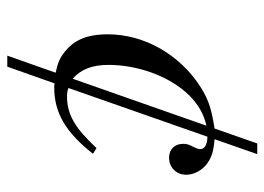

<svg xmlns="http://www.w3.org/2000/svg" viewBox="-122 -478 743 540"><g transform="rotate(90 250.0 -208.5)"><path d="M414 -560H384L342 -440C292 -432 265 -425 229 -403C134 -344 77 -242 77 -140C77 -78 95 -43 127 -18C143 -5 157 1 185 7L137 143H168L215 10C220 11 221 11 226 11C299 11 353 -22 413 -98L397 -108C341 -48 303 -25 252 -25C242 -25 236 -26 228 -29L365 -420C389 -419 400 -412 400 -399C400 -395 398 -390 394 -381C387 -368 385 -362 385 -352C385 -328 400 -312 424 -312C452 -312 472 -333 472 -360C472 -382 460 -404 442 -418C423 -432 407 -437 372 -440ZM202 -41C175 -64 163 -97 163 -142C163 -219 192 -311 249 -369C273 -393 301 -410 334 -417Z"/></g></svg>

Font: STIXGeneral
Style: Italic
Weight: 400
Italic angle: -16.33°
Designer: MicroPress Inc., with final additions and corrections provided by Coen Hoffman, Elsevier (retired)
Version: Version 1.1.0